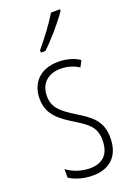

<svg xmlns="http://www.w3.org/2000/svg" viewBox="-148 -821 614 887"><g transform="rotate(-20 158.5 -377.0)"><path d="M268 -756V-764H224C193 -713 161 -671 117 -618V-606H139C179 -643 236 -709 268 -756ZM284 -127C284 -213 235 -244 169 -285C105 -325 74 -352 74 -407C74 -470 115 -505 176 -505C208 -505 242 -495 265 -479L281 -510C253 -529 216 -539 177 -539C84 -539 38 -481 38 -408C38 -329 88 -293 155 -252C214 -215 246 -193 246 -128C246 -63 213 -26 148 -26C106 -26 64 -41 35 -63V-21C60 -5 99 10 149 10C238 10 284 -43 284 -127Z"/></g></svg>

Font: Noto Sans Telugu ExtraCondensed ExtraLight
Style: Regular
Weight: 200
Width: 2
Designer: Jelle Bosma - Monotype Design Team
Foundry: Monotype Imaging Inc.
Version: Version 2.005